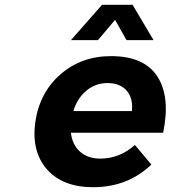

<svg xmlns="http://www.w3.org/2000/svg" viewBox="-20 -778 714 804"><path d="M127.9 -267.1Q146 -391.1 233.6 -467Q321.3 -543 444.8 -543Q584 -543 639.2 -457.5Q694.3 -372.1 663.1 -222.2H276.9Q282.7 -171.4 315.4 -142.6Q348.1 -113.8 399.9 -113.8Q480.5 -113.8 544.9 -170.9L613.8 -88.9Q514.6 5.9 370.1 5.9Q242.2 5.9 176.5 -69.1Q110.8 -144 127.9 -267.1ZM276.9 -609.9 407.2 -757.8H535.2L623 -609.9H509.8L461.9 -694.8L390.1 -609.9ZM287.1 -313H532.2Q538.1 -366.2 510.5 -398.2Q482.9 -430.2 430.2 -430.2Q379.9 -430.2 341.8 -398.4Q303.7 -366.7 287.1 -313Z"/></svg>

Font: Trueno SemiBold
Style: Italic
Weight: 600
Designer: Julieta Ulanovsky
Foundry: Julieta Ulanovsky
Version: Version 3.001b | FøM Fix